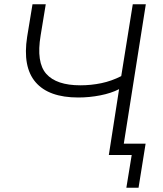

<svg xmlns="http://www.w3.org/2000/svg" viewBox="-20 -725 762 898"><path d="M489 0 537 -308Q500 -289 449 -279Q398 -269 346 -269Q208 -269 146.5 -340.5Q85 -412 107 -553L132 -705H194L170 -559Q149 -433 196.5 -379.5Q244 -326 356 -326Q406 -326 454 -336Q502 -346 547 -369L601 -705H662L559 -53H661L628 153H571L596 0Z"/></svg>

Font: Mulish Light
Style: Italic
Weight: 300
Italic angle: -9°
Designer: Vernon Adams
Foundry: Vernon Adams
Version: Version 3.603; ttfautohint (v1.8.3)